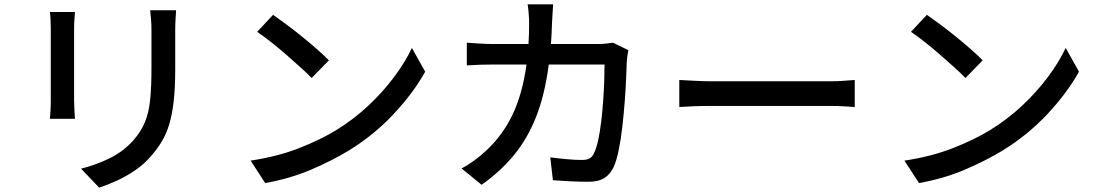

<svg xmlns="http://www.w3.org/2000/svg" viewBox="-20 -813 5040 881"><path d="M788 -766Q787 -747 785.5 -724Q784 -701 784 -674Q784 -652 784 -618Q784 -584 784 -551Q784 -518 784 -496Q784 -410 777 -348.5Q770 -287 756.5 -242.5Q743 -198 722.5 -164Q702 -130 674 -98Q642 -60 600 -31.5Q558 -3 515 16.5Q472 36 435 48L352 -39Q423 -57 484.5 -87.5Q546 -118 592 -169Q627 -209 645 -252.5Q663 -296 669 -355.5Q675 -415 675 -502Q675 -524 675 -557Q675 -590 675 -622.5Q675 -655 675 -674Q675 -701 673 -724Q671 -747 669 -766ZM324 -758Q323 -742 321.5 -723.5Q320 -705 320 -684Q320 -673 320 -640.5Q320 -608 320 -564.5Q320 -521 320 -477Q320 -433 320 -398Q320 -363 320 -349Q320 -330 321.5 -306.5Q323 -283 324 -268H209Q210 -281 211.5 -304Q213 -327 213 -349Q213 -364 213 -398.5Q213 -433 213 -477.5Q213 -522 213 -565Q213 -608 213 -640.5Q213 -673 213 -684Q213 -698 212 -720Q211 -742 209 -758Z M1233 -745Q1259 -727 1294 -701Q1329 -675 1366 -645Q1403 -615 1435.5 -586.5Q1468 -558 1489 -536L1410 -455Q1391 -475 1360 -503Q1329 -531 1293.5 -562Q1258 -593 1223 -620.5Q1188 -648 1160 -667ZM1130 -76Q1255 -95 1353 -133.5Q1451 -172 1523 -216Q1604 -266 1671 -329Q1738 -392 1789 -460.5Q1840 -529 1870 -593L1931 -484Q1877 -387 1787 -290.5Q1697 -194 1580 -122Q1504 -76 1408.5 -35Q1313 6 1197 27Z M2863 -583Q2858 -553 2856 -532Q2855 -502 2853 -453Q2851 -404 2846.5 -346Q2842 -288 2835.5 -230.5Q2829 -173 2819 -124.5Q2809 -76 2796 -47Q2780 -13 2753 4Q2726 21 2680 21Q2640 21 2597.5 19Q2555 17 2517 14L2505 -91Q2543 -86 2581 -82.5Q2619 -79 2650 -79Q2673 -79 2686 -86.5Q2699 -94 2707 -113Q2717 -134 2725 -171Q2733 -208 2738.5 -254Q2744 -300 2747.5 -348.5Q2751 -397 2752.5 -441Q2754 -485 2754 -517H2498Q2480 -378 2440 -277Q2400 -176 2338 -101Q2276 -26 2190 35L2098 -40Q2125 -54 2156 -76.5Q2187 -99 2213 -124Q2286 -192 2331.5 -286.5Q2377 -381 2396 -517H2244Q2216 -517 2183.5 -516Q2151 -515 2122 -513V-617Q2151 -615 2183 -613Q2215 -611 2244 -611H2405Q2408 -656 2408 -707Q2408 -724 2406 -750Q2404 -776 2401 -793H2518Q2517 -776 2515.5 -751.5Q2514 -727 2513 -709Q2512 -684 2511 -659Q2510 -634 2508 -611H2724Q2744 -611 2761 -613Q2778 -615 2793 -617Z M3097 -446Q3122 -445 3164 -442.5Q3206 -440 3246 -440Q3269 -440 3312.5 -440Q3356 -440 3410.5 -440Q3465 -440 3522.5 -440Q3580 -440 3633.5 -440Q3687 -440 3728.5 -440Q3770 -440 3790 -440Q3826 -440 3854.5 -442.5Q3883 -445 3902 -446V-322Q3886 -323 3854.5 -325Q3823 -327 3790 -327Q3770 -327 3728.5 -327Q3687 -327 3633.5 -327Q3580 -327 3522 -327Q3464 -327 3409.5 -327Q3355 -327 3312 -327Q3269 -327 3246 -327Q3205 -327 3164 -325.5Q3123 -324 3097 -322Z M4233 -745Q4259 -727 4294 -701Q4329 -675 4366 -645Q4403 -615 4435.5 -586.5Q4468 -558 4489 -536L4410 -455Q4391 -475 4360 -503Q4329 -531 4293.5 -562Q4258 -593 4223 -620.5Q4188 -648 4160 -667ZM4130 -76Q4255 -95 4353 -133.5Q4451 -172 4523 -216Q4604 -266 4671 -329Q4738 -392 4789 -460.5Q4840 -529 4870 -593L4931 -484Q4877 -387 4787 -290.5Q4697 -194 4580 -122Q4504 -76 4408.5 -35Q4313 6 4197 27Z"/></svg>

Font: Source Han Sans Medium
Style: Regular
Weight: 500
Designer: Ryoko NISHIZUKA Ë•øÂ°öÊ∂ºÂ≠ê (kana, bopomofo & ideographs); Paul D. Hunt (Latin, Greek & Cyrillic); Sandoll Communicatio
Foundry: Adobe
Version: Version 2.004;hotconv 1.0.118;makeotfexe 2.5.65603